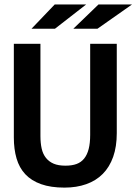

<svg xmlns="http://www.w3.org/2000/svg" viewBox="-20 -836 616 867"><path d="M507.3 -234.9Q507.3 -173.8 491 -127.7Q474.6 -81.5 444.1 -50.8Q413.6 -20 369.6 -4.4Q325.7 11.2 271 11.2Q209.5 11.2 165.5 -4.4Q121.6 -20 94.2 -49.3Q66.9 -78.6 54.7 -120.6Q42.5 -162.6 42.5 -214.8V-638.2H162.6V-222.2Q162.6 -189.9 168.2 -165Q173.8 -140.1 187.7 -122.8Q201.7 -105.5 222.7 -96.7Q243.7 -87.9 275.4 -87.9Q305.2 -87.9 325.7 -95.5Q346.2 -103 359.9 -119.9Q373.5 -136.7 380.4 -163.1Q387.2 -189.5 387.2 -227.1V-638.2H507.3ZM369.1 -815.9 228 -706.1H122.1L227.1 -815.9ZM576.2 -815.9 419.9 -706.1H311L424.8 -815.9ZM0 -638.2Z"/></svg>

Font: Code New Roman
Style: Bold
Weight: 700
Monospace: yes
Designer: Sam Radian
Foundry: Code New Roman
Version: Version 1.508 October 19, 2014